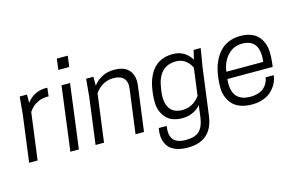

<svg xmlns="http://www.w3.org/2000/svg" viewBox="-111 -1032 2380 1531"><g transform="rotate(-15 1078.5 -267.0)"><path d="M296.9 -541 311 -540 303.2 -471.2H289.1Q252 -471.2 219.7 -457Q187.5 -442.9 169.4 -425.5Q151.4 -408.2 137.2 -387.2L85.9 0H16.1L66.9 -386.2L80.1 -529.8H140.1V-460.9Q166 -497.1 205.8 -519Q245.6 -541 296.9 -541Z M356.4 0 425.3 -529.8H495.6L426.8 0ZM534.7 -745.1 522.5 -654.8H432.6L444.3 -745.1Z M964.4 0H894.5L942.4 -360.8Q950.7 -419.4 923.3 -448.7Q896 -478 838.4 -478Q747.1 -478 686.5 -395L634.3 0H564.5L615.2 -386.2L628.4 -529.8H688.5V-456.1Q717.3 -495.6 761.7 -518.3Q806.2 -541 862.3 -541Q946.3 -541 984.9 -494.9Q1023.4 -448.7 1013.2 -371.1Z M1429.2 2.9 1441.4 -94.2Q1417 -64 1377.4 -45.4Q1337.9 -26.9 1290 -26.9Q1246.6 -26.9 1212.6 -39.6Q1178.7 -52.2 1157.7 -75Q1136.7 -97.7 1123.5 -128.7Q1110.4 -159.7 1108.4 -196.8Q1106.4 -233.9 1111.3 -274.9L1114.3 -296.9Q1121.6 -352.1 1138.4 -395.8Q1155.3 -439.5 1182.9 -472.4Q1210.4 -505.4 1251.7 -523.2Q1293 -541 1345.2 -541Q1400.9 -541 1441.2 -514.2Q1481.4 -487.3 1497.1 -453.1L1516.1 -529.8H1574.2L1549.3 -379.9L1498 7.8Q1472.2 210.9 1271 210.9Q1214.8 210.9 1174.3 195.6Q1133.8 180.2 1112.8 152.8Q1091.8 125.5 1084.7 90.3Q1077.6 55.2 1084 13.2L1085.9 0H1151.4Q1139.2 75.2 1168.7 111.6Q1198.2 147.9 1271 147.9Q1349.1 147.9 1384.3 112.8Q1419.4 77.6 1429.2 2.9ZM1451.2 -167 1481 -392.1Q1466.3 -426.8 1434.3 -452.4Q1402.3 -478 1355 -478Q1210 -478 1185.1 -298.8L1182.1 -276.9Q1169.9 -188.5 1201.4 -139.2Q1232.9 -89.8 1308.1 -89.8Q1393.6 -89.8 1451.2 -167Z M2089.8 -235.8H1715.8Q1696.3 -51.8 1857.9 -51.8Q1896 -51.8 1925.5 -62Q1955.1 -72.3 1972.9 -89.6Q1990.7 -106.9 2000.7 -127Q2010.7 -147 2013.7 -169.9H2080.6L2078.6 -157.2Q2073.7 -127 2057.9 -98.1Q2042 -69.3 2015.6 -44.2Q1989.3 -19 1947.8 -3.9Q1906.2 11.2 1856 11.2Q1804.2 11.2 1764.4 -2.4Q1724.6 -16.1 1700.2 -40.3Q1675.8 -64.5 1660.9 -97.9Q1646 -131.3 1644 -170.9Q1642.1 -210.4 1647 -254.9L1649.9 -276.9Q1657.7 -335 1677.2 -382.3Q1696.8 -429.7 1727.3 -465.6Q1757.8 -501.5 1802.5 -521.2Q1847.2 -541 1901.9 -541Q1949.2 -541 1985.6 -528.3Q2022 -515.6 2044.9 -491.9Q2067.9 -468.3 2081.8 -435.3Q2095.7 -402.3 2097.9 -362.1Q2100.1 -321.8 2094.7 -274.9ZM1901.9 -478Q1830.1 -478 1782.2 -427.2Q1734.4 -376.5 1722.7 -293.9H2026.9Q2039.1 -383.3 2008.1 -430.7Q1977.1 -478 1901.9 -478Z"/></g></svg>

Font: Cooper Hewitt
Style: Book Italic
Weight: 706
Designer: Village Type and Design LLC
Foundry: Cooper Hewitt Smithsonian Design Museum
Version: 1.000